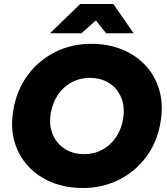

<svg xmlns="http://www.w3.org/2000/svg" viewBox="-20 -932 840 964"><path d="M396 12Q311 12 240.5 -16.5Q170 -45 121.5 -97.5Q73 -150 52.5 -221.5Q32 -293 47 -380Q64 -480 119 -554.5Q174 -629 256.5 -670.5Q339 -712 438 -712Q523 -712 593 -683.5Q663 -655 711.5 -602.5Q760 -550 780.5 -477.5Q801 -405 786 -318Q770 -220 715 -145.5Q660 -71 577.5 -29.5Q495 12 396 12ZM404 -158Q453 -158 493.5 -180Q534 -202 561.5 -241.5Q589 -281 598 -334Q608 -394 589 -441Q570 -488 528.5 -514.5Q487 -541 430 -541Q381 -541 340 -519Q299 -497 271.5 -457Q244 -417 235 -364Q225 -304 244.5 -257.5Q264 -211 305.5 -184.5Q347 -158 404 -158ZM231 -765 383 -912H548V-907L389 -765ZM513 -765 399 -907V-912H549L651 -765Z"/></svg>

Font: Figtree Black
Style: Italic
Weight: 900
Italic angle: -9.5°
Foundry: Erik Kennedy
Version: Version 2.001;gftools[0.9.30]